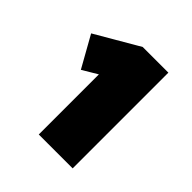

<svg xmlns="http://www.w3.org/2000/svg" viewBox="-117 -882 529 529"><g transform="rotate(45 147.5 -617.5)"><path d="M111 -431V-730L134 -679L67 -639L16 -730L143 -804H243V-431H177Q163 -431 147 -431Q131 -431 111 -431Z"/></g></svg>

Font: Lexend Mega ExtraBold
Style: Regular
Weight: 800
Designer: Bonnie Shaver-Troup, Thomas Jockin
Foundry: Lexend
Version: Version 1.007